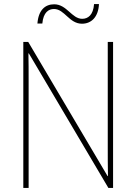

<svg xmlns="http://www.w3.org/2000/svg" viewBox="-20 -919 667 939"><path d="M163 -804H187C192 -859 218 -875 244 -875C296 -875 318 -803 381 -803C426 -803 461 -835 464 -899H440C436 -845 410 -827 382 -827C331 -827 307 -898 245 -898C200 -898 168 -869 163 -804ZM533 0V-714H507V-200C507 -160 507 -107 508 -58H506L118 -714H94V0H120V-519C120 -573 120 -612 119 -658H121L510 0Z"/></svg>

Font: Noto Sans Armenian SemiCondensed Thin
Style: Regular
Weight: 100
Width: 4
Designer: Monotype Design Team
Foundry: Monotype Imaging Inc.
Version: Version 2.008